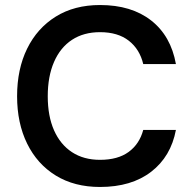

<svg xmlns="http://www.w3.org/2000/svg" viewBox="-20 -732 768 764"><path d="M378 12Q276 12 202 -33.5Q128 -79 88 -160.5Q48 -242 48 -349Q48 -457 88 -538.5Q128 -620 202 -666Q276 -712 378 -712Q503 -712 581.5 -650.5Q660 -589 680 -477H550Q536 -536 492.5 -570Q449 -604 378 -604Q313 -604 266.5 -573.5Q220 -543 195 -485.5Q170 -428 170 -349Q170 -270 195 -213.5Q220 -157 266.5 -126.5Q313 -96 378 -96Q449 -96 492 -127.5Q535 -159 550 -215H680Q660 -109 581.5 -48.5Q503 12 378 12Z"/></svg>

Font: DM Sans 11pt SemiBold
Style: Regular
Weight: 600
Version: Version 4.004;gftools[0.9.30]